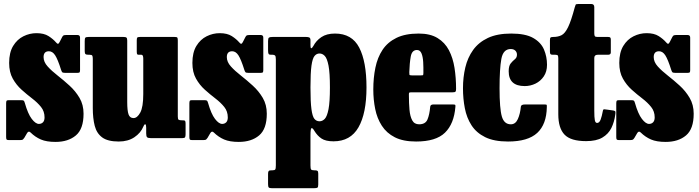

<svg xmlns="http://www.w3.org/2000/svg" viewBox="-20 -710 3592 987"><path d="M294 -351Q277 -405 263.5 -425.8Q250 -446.5 231.5 -446.5Q204 -446.5 204 -416.5Q204 -391.5 224.8 -368.5Q245.5 -345.5 276 -321.8Q306.5 -298 337.2 -270Q368 -242 388.8 -206.8Q409.5 -171.5 409.5 -125.5Q409.5 -47 370 -13.8Q330.5 19.5 265.5 19.5Q219 19.5 190 7Q161 -5.5 137 -29Q127 -39 119 -25.5L105 -1.5Q101 4.5 97.8 7.2Q94.5 10 84 10H24.5Q16 10 13.8 6.8Q11.5 3.5 11.5 -5.5V-178.5Q11.5 -187.5 13.5 -191.2Q15.5 -195 24 -195H87.5Q99 -195 102 -192.5Q105 -190 107.5 -181Q123.5 -124.5 143.2 -98.8Q163 -73 180 -73Q192.5 -73 200.8 -81.2Q209 -89.5 209 -106.5Q209 -137.5 190.8 -160.2Q172.5 -183 145.2 -203.8Q118 -224.5 91 -248.8Q64 -273 45.5 -306Q27 -339 27 -386.5Q27 -440 47.5 -473.8Q68 -507.5 100.2 -523.5Q132.5 -539.5 167.5 -539.5Q206 -539.5 229.5 -524.5Q253 -509.5 268 -492Q274 -484.5 278.2 -485Q282.5 -485.5 287 -495L299 -518.5Q302.5 -525.5 306.2 -527.8Q310 -530 320.5 -530H378.5Q391.5 -530 391.5 -516.5V-350Q391.5 -342 389.5 -338.8Q387.5 -335.5 379 -335.5H314Q302.5 -335.5 299.5 -339.2Q296.5 -343 294 -351Z M457 -155V-407Q457 -420 454.2 -424.2Q451.5 -428.5 440.5 -428.5H435Q423.5 -428.5 419.5 -432Q415.5 -435.5 415.5 -447V-498Q415.5 -512 418.5 -516Q421.5 -520 435 -520H615Q626.5 -520 630.2 -516.5Q634 -513 634 -501.5V-185.5Q634 -141 640.8 -122Q647.5 -103 666.5 -103Q685.5 -103 701 -131.2Q716.5 -159.5 716.5 -226.5V-408.5Q716.5 -428.5 707 -428.5H693Q687.5 -428.5 685.2 -431.2Q683 -434 683 -445.5V-502Q683 -513 685.5 -516.5Q688 -520 699 -520H877.5Q889 -520 891.5 -516.8Q894 -513.5 894 -501.5V-111.5Q894 -97.5 898.2 -94.5Q902.5 -91.5 916 -91.5H920.5Q929.5 -91.5 931.8 -88Q934 -84.5 934 -74V-20Q934 -8 931 -4Q928 0 917 0H755Q741 0 736.2 -4.5Q731.5 -9 731.5 -24.5V-53.5Q731.5 -69 727.2 -71Q723 -73 717 -59.5Q703.5 -26.5 670.8 -4.5Q638 17.5 590.5 17.5Q534 17.5 505.5 -3.5Q477 -24.5 467 -63Q457 -101.5 457 -155Z M1236 -351Q1219 -405 1205.5 -425.8Q1192 -446.5 1173.5 -446.5Q1146 -446.5 1146 -416.5Q1146 -391.5 1166.8 -368.5Q1187.5 -345.5 1218 -321.8Q1248.5 -298 1279.2 -270Q1310 -242 1330.8 -206.8Q1351.5 -171.5 1351.5 -125.5Q1351.5 -47 1312 -13.8Q1272.5 19.5 1207.5 19.5Q1161 19.5 1132 7Q1103 -5.5 1079 -29Q1069 -39 1061 -25.5L1047 -1.5Q1043 4.5 1039.8 7.2Q1036.5 10 1026 10H966.5Q958 10 955.8 6.8Q953.5 3.5 953.5 -5.5V-178.5Q953.5 -187.5 955.5 -191.2Q957.5 -195 966 -195H1029.5Q1041 -195 1044 -192.5Q1047 -190 1049.5 -181Q1065.5 -124.5 1085.2 -98.8Q1105 -73 1122 -73Q1134.5 -73 1142.8 -81.2Q1151 -89.5 1151 -106.5Q1151 -137.5 1132.8 -160.2Q1114.5 -183 1087.2 -203.8Q1060 -224.5 1033 -248.8Q1006 -273 987.5 -306Q969 -339 969 -386.5Q969 -440 989.5 -473.8Q1010 -507.5 1042.2 -523.5Q1074.5 -539.5 1109.5 -539.5Q1148 -539.5 1171.5 -524.5Q1195 -509.5 1210 -492Q1216 -484.5 1220.2 -485Q1224.5 -485.5 1229 -495L1241 -518.5Q1244.5 -525.5 1248.2 -527.8Q1252 -530 1262.5 -530H1320.5Q1333.5 -530 1333.5 -516.5V-350Q1333.5 -342 1331.5 -338.8Q1329.5 -335.5 1321 -335.5H1256Q1244.5 -335.5 1241.5 -339.2Q1238.5 -343 1236 -351Z M1358 -453V-499Q1358 -513.5 1362.8 -516.8Q1367.5 -520 1381 -520H1554.5Q1565 -520 1570.5 -517Q1576 -514 1576 -502.5V-475.5Q1576 -462 1580 -462Q1584 -462 1590.5 -473Q1605 -501 1632 -519.2Q1659 -537.5 1702 -537.5Q1789 -537.5 1826.5 -465.5Q1864 -393.5 1864 -260.5Q1864 -127.5 1822.8 -55.5Q1781.5 16.5 1694.5 16.5Q1654 16.5 1632.5 2Q1611 -12.5 1596 -37.5Q1587 -53 1581.5 -51.2Q1576 -49.5 1576 -12V140.5Q1576 156.5 1579.2 161Q1582.5 165.5 1595 165.5H1598.5Q1608.5 165.5 1612.2 168.5Q1616 171.5 1616 182.5V238Q1616 251.5 1612 254.5Q1608 257.5 1593.5 257.5H1378.5Q1365 257.5 1361.5 253.5Q1358 249.5 1358 236.5V184Q1358 173.5 1361 169.5Q1364 165.5 1375 165.5H1380Q1392 165.5 1395 161Q1398 156.5 1398 140V-404.5Q1398 -420.5 1394 -424.5Q1390 -428.5 1382 -428.5H1373Q1363.5 -428.5 1360.8 -432.8Q1358 -437 1358 -453ZM1576 -260.5Q1576 -186 1581 -148.8Q1586 -111.5 1596.2 -99Q1606.5 -86.5 1622.5 -86.5Q1637.5 -86.5 1649.5 -99Q1661.5 -111.5 1668.8 -148.8Q1676 -186 1676 -260.5Q1676 -335.5 1668.8 -372.8Q1661.5 -410 1649.5 -422.5Q1637.5 -435 1622.5 -435Q1607.5 -435 1597 -422.5Q1586.5 -410 1581.2 -372.8Q1576 -335.5 1576 -260.5Z M1899 -250Q1899 -310 1909.8 -362.2Q1920.5 -414.5 1946.5 -453.8Q1972.5 -493 2017.8 -515.2Q2063 -537.5 2132.5 -537.5Q2191.5 -537.5 2229.2 -514.5Q2267 -491.5 2287.8 -451.8Q2308.5 -412 2316.5 -361Q2324.5 -310 2324.5 -253Q2324.5 -242 2321.5 -238.8Q2318.5 -235.5 2307 -235.5H2094.5Q2084.5 -235.5 2083 -232.5Q2081.5 -229.5 2082 -220.5Q2082 -179.5 2085 -145.8Q2088 -112 2099 -91.5Q2110 -71 2134.5 -71Q2167 -71 2177.5 -95.8Q2188 -120.5 2191.5 -161Q2192.5 -173 2208 -173H2308Q2318 -173 2320 -170.8Q2322 -168.5 2321 -160.5Q2314 -73.5 2267.5 -28Q2221 17.5 2119 17.5Q2052.5 17.5 2009.8 -4.2Q1967 -26 1942.8 -63.8Q1918.5 -101.5 1908.8 -149.5Q1899 -197.5 1899 -250ZM2097.5 -322.5H2143Q2153.5 -322.5 2154.8 -324Q2156 -325.5 2156.5 -334.5Q2157 -363.5 2155.5 -390.8Q2154 -418 2146.8 -435.5Q2139.5 -453 2123.5 -453Q2097.5 -453 2091.5 -419.2Q2085.5 -385.5 2084 -339Q2084 -329 2084.8 -325.8Q2085.5 -322.5 2097.5 -322.5Z M2360 -256.5Q2360 -312.5 2372 -363.2Q2384 -414 2412.2 -453.2Q2440.5 -492.5 2488.2 -515Q2536 -537.5 2608 -537.5Q2681 -537.5 2721 -514.8Q2761 -492 2776.5 -455.2Q2792 -418.5 2792 -377Q2792 -342 2775.5 -317.5Q2759 -293 2732.8 -280.2Q2706.5 -267.5 2677.5 -267.5Q2595 -267.5 2595 -343.5Q2595 -371.5 2605.5 -384.2Q2616 -397 2626.8 -405.5Q2637.5 -414 2637.5 -429Q2637.5 -441.5 2629 -449.8Q2620.5 -458 2605.5 -458Q2566.5 -458 2557.2 -406.8Q2548 -355.5 2548 -256.5Q2548 -151.5 2559.8 -111.2Q2571.5 -71 2606 -71Q2630 -71 2642 -97.8Q2654 -124.5 2657.5 -161.5Q2658.5 -173 2679 -173H2777.5Q2789 -173 2790.2 -170.8Q2791.5 -168.5 2791 -159Q2789.5 -71 2741.8 -26.8Q2694 17.5 2591.5 17.5Q2519.5 17.5 2474 -5Q2428.5 -27.5 2403.8 -66Q2379 -104.5 2369.5 -153.8Q2360 -203 2360 -256.5Z M3143 -121.5Q3138 -83 3122.8 -52Q3107.5 -21 3076.5 -2.8Q3045.5 15.5 2993 15.5Q2914 15.5 2882 -18Q2850 -51.5 2850 -122.5V-409.5Q2850 -420 2847.8 -424.2Q2845.5 -428.5 2835 -428.5H2822.5Q2813 -428.5 2810 -431.5Q2807 -434.5 2807 -444V-502.5Q2807 -514 2810 -517Q2813 -520 2824 -520Q2848.5 -520 2866.5 -529Q2884.5 -538 2900.2 -570.2Q2916 -602.5 2934.5 -672Q2937.5 -682 2939.2 -685.8Q2941 -689.5 2954 -689.5H3019Q3035 -689.5 3035 -673.5V-539Q3035 -527.5 3038 -523.8Q3041 -520 3052 -520H3106.5Q3114.5 -520 3117.2 -517Q3120 -514 3120 -505.5V-440.5Q3120 -428.5 3105.5 -428.5H3052.5Q3035 -428.5 3035 -412V-141.5Q3035 -106 3037.8 -92Q3040.5 -78 3049.5 -78Q3061 -78 3067.5 -95Q3074 -112 3079 -139.5Q3080.5 -148.5 3085.8 -148.2Q3091 -148 3100.5 -146.5L3133 -142Q3142.5 -140.5 3143.5 -135.5Q3144.5 -130.5 3143 -121.5Z M3430.5 -351Q3413.5 -405 3400 -425.8Q3386.5 -446.5 3368 -446.5Q3340.5 -446.5 3340.5 -416.5Q3340.5 -391.5 3361.2 -368.5Q3382 -345.5 3412.5 -321.8Q3443 -298 3473.8 -270Q3504.5 -242 3525.2 -206.8Q3546 -171.5 3546 -125.5Q3546 -47 3506.5 -13.8Q3467 19.5 3402 19.5Q3355.5 19.5 3326.5 7Q3297.5 -5.5 3273.5 -29Q3263.5 -39 3255.5 -25.5L3241.5 -1.5Q3237.5 4.5 3234.2 7.2Q3231 10 3220.5 10H3161Q3152.5 10 3150.2 6.8Q3148 3.5 3148 -5.5V-178.5Q3148 -187.5 3150 -191.2Q3152 -195 3160.5 -195H3224Q3235.5 -195 3238.5 -192.5Q3241.5 -190 3244 -181Q3260 -124.5 3279.8 -98.8Q3299.5 -73 3316.5 -73Q3329 -73 3337.2 -81.2Q3345.5 -89.5 3345.5 -106.5Q3345.5 -137.5 3327.2 -160.2Q3309 -183 3281.8 -203.8Q3254.5 -224.5 3227.5 -248.8Q3200.5 -273 3182 -306Q3163.5 -339 3163.5 -386.5Q3163.5 -440 3184 -473.8Q3204.5 -507.5 3236.8 -523.5Q3269 -539.5 3304 -539.5Q3342.5 -539.5 3366 -524.5Q3389.5 -509.5 3404.5 -492Q3410.5 -484.5 3414.8 -485Q3419 -485.5 3423.5 -495L3435.5 -518.5Q3439 -525.5 3442.8 -527.8Q3446.5 -530 3457 -530H3515Q3528 -530 3528 -516.5V-350Q3528 -342 3526 -338.8Q3524 -335.5 3515.5 -335.5H3450.5Q3439 -335.5 3436 -339.2Q3433 -343 3430.5 -351Z"/></svg>

Font: Besley* Condensed Heavy
Style: Regular
Weight: 800
Width: 3
Designer: Owen Earl
Foundry: indestructible type*
Version: Version 3.000; ttfautohint (v1.8.3)